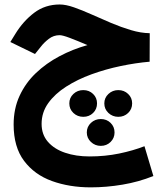

<svg xmlns="http://www.w3.org/2000/svg" viewBox="-20 -494 734 852"><path d="M644.5 -346.7 644 -220.2Q582 -214.8 515.4 -200.9Q448.7 -187 386.2 -164.3Q323.7 -141.6 273.7 -109.6Q223.6 -77.6 194.1 -36.4Q164.6 4.9 164.6 55.7Q164.6 103 192.6 135.3Q220.7 167.5 268.8 183.8Q316.9 200.2 377.4 200.2Q446.3 200.2 508.8 187.3Q571.3 174.3 621.1 154.8L660.6 287.1Q594.7 313.5 523.4 325.4Q452.1 337.4 382.8 337.4Q288.1 337.4 210.4 309.3Q132.8 281.2 86.7 219.7Q40.5 158.2 40.5 58.6Q40.5 -11.7 66.9 -68.8Q93.3 -126 139.2 -169.7Q185.1 -213.4 244.1 -244.6Q303.2 -275.9 368.2 -293.9Q322.3 -313.5 290 -325.7Q257.8 -337.9 244.6 -337.9Q217.8 -337.9 196.5 -321.5Q175.3 -305.2 161.1 -286.6L135.3 -254.4L25.9 -307.6L47.9 -343.3Q82.5 -399.9 131.3 -437Q180.2 -474.1 245.1 -474.1Q272 -474.1 308.3 -461.4Q344.7 -448.7 386.5 -429.9Q428.2 -411.1 472.7 -392.3Q517.1 -373.5 561 -360.4Q605 -347.2 644.5 -346.7ZM566.4 -35.2Q566.4 -9.8 548.6 7.3Q530.8 24.4 504.9 24.4Q479.5 24.4 461.2 7.3Q442.9 -9.8 442.9 -35.2Q442.9 -60.1 461.2 -77.1Q479.5 -94.2 504.9 -94.2Q530.8 -94.2 548.6 -77.1Q566.4 -60.1 566.4 -35.2ZM410.6 -35.2Q410.6 -9.8 393.1 7.3Q375.5 24.4 349.6 24.4Q323.7 24.4 305.7 7.3Q287.6 -9.8 287.6 -35.2Q287.6 -60.1 305.7 -77.1Q323.7 -94.2 349.6 -94.2Q375.5 -94.2 393.1 -77.1Q410.6 -60.1 410.6 -35.2ZM488.3 93.8Q488.3 118.7 470.7 136Q453.1 153.3 427.2 153.3Q401.9 153.3 383.5 136Q365.2 118.7 365.2 93.8Q365.2 68.4 383.5 51.3Q401.9 34.2 427.2 34.2Q453.1 34.2 470.7 51.3Q488.3 68.4 488.3 93.8Z"/></svg>

Font: Vazirmatn RD UI ExtraBold
Style: Regular
Weight: 800
Designer: Saber Rastikerdar
Foundry: Saber Rastikerdar
Version: Version 33.003